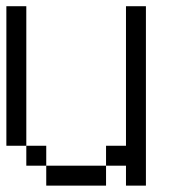

<svg xmlns="http://www.w3.org/2000/svg" viewBox="-20 -582 540 602"><path d="M125 -62.5H312.5V0H125V-62.5H62.5V-125H125ZM375 -62.5H312.5V-125H375V-562.5H437.5V0H375ZM0 -562.5H62.5V-125H0Z"/></svg>

Font: HE실루아
Style: regular
Weight: 500
Monospace: yes
Designer: Taeyun An (WindowsTiger)
Version: v1